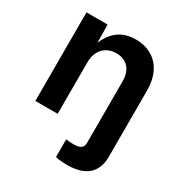

<svg xmlns="http://www.w3.org/2000/svg" viewBox="-177 -684 972 1025"><g transform="rotate(30 309.0 -171.0)"><path d="M202.1 -317.9C202.1 -393.1 248.5 -437 313 -437C377 -437 415.5 -394.5 415.5 -324.2V54.2C415.5 85.4 400.4 98.6 353.5 98.6C341.3 98.6 324.2 97.7 309.6 95.2V204.1C328.1 209 353.5 211.4 381.3 211.4C494.6 211.4 553.2 160.2 553.2 61.5V-347.2C553.2 -476.6 479 -552.7 365.7 -552.7C283.7 -552.7 228 -511.2 196.3 -434.6L194.8 -545.9H64.5V0H202.1Z"/></g></svg>

Font: Raveo SemiBold
Style: Regular
Weight: 600
Designer: Jakub Foglar, Rasmus Andersson (Inter)
Foundry: Jakubfoglar.com
Version: Version 1.100;Glyphs 3.2.3 (3260)